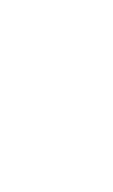

<svg xmlns="http://www.w3.org/2000/svg" viewBox="-47 -684 394 667"><g transform="rotate(-5 150.0 -350.0)"><path d="M200 -250Q200 -250 200 -250Q200 -250 200 -250Q200 -250 200 -250Q200 -250 200 -250Q200 -250 200 -250Q200 -250 200 -250Q200 -250 200 -250Q200 -250 200 -250Q200 -250 200 -250Q200 -250 200 -250Q200 -250 200 -250Q200 -250 200 -250ZM100 -50Q100 -50 100 -50Q100 -50 100 -50Q100 -50 100 -50Q100 -50 100 -50Q100 -50 100 -50Q100 -50 100 -50Q100 -50 100 -50Q100 -50 100 -50Q100 -50 100 -50Q100 -50 100 -50Q100 -50 100 -50Q100 -50 100 -50ZM200 -50Q200 -50 200 -50Q200 -50 200 -50Q200 -50 200 -50Q200 -50 200 -50Q200 -50 200 -50Q200 -50 200 -50Q200 -50 200 -50Q200 -50 200 -50Q200 -50 200 -50Q200 -50 200 -50Q200 -50 200 -50Q200 -50 200 -50ZM200 -350Q200 -350 200 -350Q200 -350 200 -350Q200 -350 200 -350Q200 -350 200 -350Q200 -350 200 -350Q200 -350 200 -350Q200 -350 200 -350Q200 -350 200 -350Q200 -350 200 -350Q200 -350 200 -350Q200 -350 200 -350Q200 -350 200 -350ZM100 -150Q100 -150 100 -150Q100 -150 100 -150Q100 -150 100 -150Q100 -150 100 -150Q100 -150 100 -150Q100 -150 100 -150Q100 -150 100 -150Q100 -150 100 -150Q100 -150 100 -150Q100 -150 100 -150Q100 -150 100 -150Q100 -150 100 -150ZM100 -350Q100 -350 100 -350Q100 -350 100 -350Q100 -350 100 -350Q100 -350 100 -350Q100 -350 100 -350Q100 -350 100 -350Q100 -350 100 -350Q100 -350 100 -350Q100 -350 100 -350Q100 -350 100 -350Q100 -350 100 -350Q100 -350 100 -350ZM200 -550Q200 -550 200 -550Q200 -550 200 -550Q200 -550 200 -550Q200 -550 200 -550Q200 -550 200 -550Q200 -550 200 -550Q200 -550 200 -550Q200 -550 200 -550Q200 -550 200 -550Q200 -550 200 -550Q200 -550 200 -550Q200 -550 200 -550ZM100 -650Q100 -650 100 -650Q100 -650 100 -650Q100 -650 100 -650Q100 -650 100 -650Q100 -650 100 -650Q100 -650 100 -650Q100 -650 100 -650Q100 -650 100 -650Q100 -650 100 -650Q100 -650 100 -650Q100 -650 100 -650Q100 -650 100 -650ZM300 -650Q300 -650 300 -650Q300 -650 300 -650Q300 -650 300 -650Q300 -650 300 -650Q300 -650 300 -650Q300 -650 300 -650Q300 -650 300 -650Q300 -650 300 -650Q300 -650 300 -650Q300 -650 300 -650Q300 -650 300 -650Q300 -650 300 -650Z"/></g></svg>

Font: TINY 5x3
Style: Regular
Weight: 400
Designer: Jack Halten Fahnestock
Foundry: Velvetyne Type Foundry
Version: Version 1.002